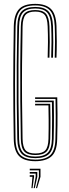

<svg xmlns="http://www.w3.org/2000/svg" viewBox="-20 -826 355 991"><path d="M162.5 6Q104.2 6 78.2 -20.8Q52.2 -47.5 51 -108.8Q48.5 -255.2 48.5 -395.5Q48.5 -535.8 51.2 -690.2Q52.5 -749.2 77 -777.6Q101.5 -806 161.8 -806Q215.5 -806 242.2 -780.5Q269 -755 271.5 -692Q273 -652.8 273.1 -612.6Q273.2 -572.5 271.5 -528.2H262.5Q263.8 -565 264 -605.8Q264.2 -646.5 262.5 -691.5Q260.2 -750.2 236.1 -774.1Q212 -798 161.8 -798Q106.2 -798 83.9 -771.9Q61.5 -745.8 60.5 -690Q57.8 -540.2 57.6 -398.8Q57.5 -257.2 60.2 -108.5Q61.2 -48.5 86.4 -25.2Q111.5 -2 162.5 -2Q215.5 -2 240.1 -26.1Q264.8 -50.2 266 -108.5Q267.8 -177.2 267.6 -228.1Q267.5 -279 266.5 -315.2H161.2V-323.5H275.5Q276.2 -289.8 276.8 -237.9Q277.2 -186 275.2 -108.2Q273.8 -44.5 245.8 -19.2Q217.8 6 162.5 6ZM162.5 -9.8Q113.8 -9.8 92.1 -32.1Q70.5 -54.5 69.2 -108.5Q67.2 -207.2 66.5 -300.5Q65.8 -393.8 66.4 -489.1Q67 -584.5 69.2 -689.8Q70.5 -745.5 92.2 -767.9Q114 -790.2 161.8 -790.2Q208 -790.2 229.6 -768.1Q251.2 -746 253.5 -691.2Q255 -648.5 255 -608.2Q255 -568 253.5 -528.2H244.2Q245.8 -569.8 245.9 -609Q246 -648.2 244.2 -690.8Q242.2 -741.8 222.8 -762Q203.2 -782.2 161.8 -782.2Q119 -782.2 99.2 -761.8Q79.5 -741.2 78.5 -689.5Q76 -583.8 75.4 -488.1Q74.8 -392.5 75.6 -299.5Q76.5 -206.5 78.5 -108.8Q79.5 -59.5 98.6 -38.6Q117.8 -17.8 162.5 -17.8Q206.5 -17.8 226.6 -38.1Q246.8 -58.5 248 -109.2Q249 -165.8 248.9 -215.5Q248.8 -265.2 248 -298.5H161.2V-306.8H257.5Q258.2 -276 258.5 -228.1Q258.8 -180.2 257 -108.8Q255.8 -54.5 233.8 -32.1Q211.8 -9.8 162.5 -9.8ZM162.5 -25.8Q122.8 -25.8 105.6 -44Q88.5 -62.2 87.5 -109Q85.5 -208.2 84.8 -302Q84 -395.8 84.6 -490.9Q85.2 -586 87.5 -689.2Q88.5 -735.8 105.1 -755Q121.8 -774.2 161.8 -774.2Q199.8 -774.2 216.6 -755.8Q233.5 -737.2 235.2 -690.5Q236.8 -647.2 236.8 -609.4Q236.8 -571.5 235.2 -528.2H226Q227.5 -570.5 227.6 -608.6Q227.8 -646.8 226 -689.5Q224.5 -733.2 210 -749.8Q195.5 -766.2 161.8 -766.2Q126.8 -766.2 112.1 -749.5Q97.5 -732.8 96.5 -689Q94.5 -586.2 93.8 -492.1Q93 -398 93.8 -304.2Q94.5 -210.5 96.5 -109.2Q97.5 -67 112.1 -50.4Q126.8 -33.8 162.5 -33.8Q199.2 -33.8 214.2 -50.5Q229.2 -67.2 230.2 -109.5Q231.5 -165.8 231.1 -208.8Q230.8 -251.8 230 -282H161.2V-290.2H239.2Q240 -264.5 240.4 -218.6Q240.8 -172.8 239.2 -109.5Q238.2 -63 220.8 -44.4Q203.2 -25.8 162.5 -25.8ZM165.5 145 180.8 86.5V53.2H133.5V45H189V86.5L171.5 145ZM153.8 145 164.2 86.5V70H133.5V61.8H172.5V86.5L159.5 145ZM142.2 145 147.5 86.5H133.5V78.2H155.8V86.5L148 145Z"/></svg>

Font: Big Shoulders Inline Display Light
Style: Regular
Weight: 300
Designer: Patric King
Foundry: XO Type Co
Version: Version 1.000